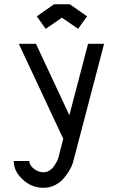

<svg xmlns="http://www.w3.org/2000/svg" viewBox="-20 -707 565 907"><path d="M309.6 -687 391.1 -629.9 349.1 -570.8 272.5 -623.5 195.8 -570.8 153.8 -629.9 235.4 -687ZM118.2 53.7Q119.1 74.7 140.9 90.8Q162.6 106.9 185.5 106.9Q200.2 106.9 212.9 99.1Q225.6 91.3 234.1 79.1Q242.7 66.9 247.1 58.6Q251.5 50.3 254.4 43L278.8 -51.3L68.8 -500H149.9L307.6 -162.6L396 -500H471.7L323.7 64.5Q317.4 81.5 307.4 98.9Q297.4 116.2 280.8 135.7Q264.2 155.3 239.3 167.7Q214.4 180.2 185.5 180.2Q129.9 180.2 87.4 141.1Q44.9 102.1 44.9 53.7Z"/></svg>

Font: Anka/Coder Condensed
Style: Regular
Weight: 400
Width: 4
Monospace: yes
Version: Version 1.100